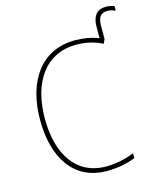

<svg xmlns="http://www.w3.org/2000/svg" viewBox="-126 -947 871 1047"><g transform="rotate(-15 309.5 -423.5)"><path d="M347 10C413 10 469 -3 509 -20V-47C467 -30 410 -15 350 -15C180 -15 93 -153 93 -353C93 -556 187 -699 362 -699C403 -699 456 -692 509 -665L520 -689V-763C520 -814 539 -833 573 -833C594 -833 611 -826 619 -822V-848C609 -852 593 -857 571 -857C525 -857 495 -828 495 -765V-700C452 -717 406 -724 361 -724C170 -724 66 -570 66 -353C66 -138 162 10 347 10Z"/></g></svg>

Font: Noto Sans Mono SemiCondensed Thin
Style: Regular
Weight: 100
Width: 4
Designer: Monotype Design Team
Foundry: Monotype Imaging Inc.
Version: Version 2.014